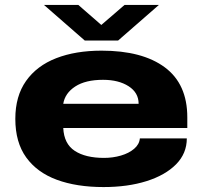

<svg xmlns="http://www.w3.org/2000/svg" viewBox="-20 -745 820 777"><path d="M158 -725H297L390 -644L484 -725H623L458 -581H323ZM399 12Q290 12 210 -17.5Q130 -47 86 -108Q42 -169 42 -264Q42 -356 85.5 -417.5Q129 -479 207.5 -509.5Q286 -540 391 -540Q556 -540 647 -472.5Q738 -405 738 -270V-227H236Q239 -163 282.5 -134.5Q326 -106 401 -106Q437 -106 469.5 -115.5Q502 -125 523 -143Q544 -161 546 -185H736Q736 -124 692.5 -80Q649 -36 573 -12Q497 12 399 12ZM236 -325H541Q541 -370 500.5 -396Q460 -422 397 -422Q326 -422 284.5 -395Q243 -368 236 -325Z"/></svg>

Font: Archivo Expanded ExtraBold
Style: Regular
Weight: 800
Width: 7
Designer: Hector Gatti
Foundry: Omnibus-Type
Version: Version 2.001; ttfautohint (v1.8.3)